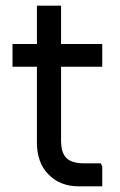

<svg xmlns="http://www.w3.org/2000/svg" viewBox="-20 -656 424 676"><path d="M257 0Q192 0 151 -41.5Q110 -83 110 -154V-636H195V-161Q195 -118 214 -99.5Q233 -81 275 -81H335L340 -70V0ZM24 -421V-501H340V-421Z"/></svg>

Font: Fustat Medium
Style: Regular
Weight: 500
Designer: Mohamed Gaber, Khaled Hosny, Laura Garcia Mut
Foundry: Kief Type Foundry, Alif Type Foundry, Hard Type Foundry
Version: Version 1.007